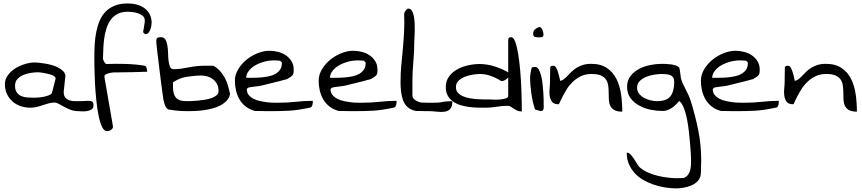

<svg xmlns="http://www.w3.org/2000/svg" viewBox="-20 -630 4894 1090"><path d="M290 -47.9Q274.4 -47.9 257.3 -43.5Q240.2 -39.1 223.6 -33.2Q207 -27.3 189 -22.9Q170.9 -18.6 152.3 -18.6Q124 -18.6 97.7 -27.3Q71.3 -36.1 51.3 -53.7Q31.2 -71.3 19.5 -96.2Q7.8 -121.1 7.8 -152.3Q7.8 -179.7 24.9 -203.1Q42 -226.6 67.4 -242.2Q92.8 -257.8 122.1 -266.6Q151.4 -275.4 174.8 -275.4Q185.5 -275.4 201.7 -273.9Q217.8 -272.5 236.8 -269Q255.9 -265.6 275.4 -260.3Q294.9 -254.9 311 -246.1Q327.1 -237.3 338.4 -226.1Q349.6 -214.8 351.6 -200.2Q351.6 -195.3 349.6 -183.1Q347.7 -170.9 346.7 -157.2Q345.7 -143.6 344.2 -131.3Q342.8 -119.1 341.8 -113.3V-107.4Q341.8 -85.9 351.6 -75.2Q361.3 -64.5 375.5 -60.1Q389.6 -55.7 405.3 -55.7H436.5Q451.2 -55.7 455.1 -56.2Q459 -56.6 460.4 -56.6Q461.9 -56.6 465.3 -57.1Q468.8 -57.6 484.4 -57.6Q497.1 -57.6 503.9 -52.7Q510.7 -47.9 510.7 -32.2Q510.7 -15.6 500 -8.8Q489.3 -2 474.6 0.5Q460 2.9 445.3 2Q430.7 1 422.9 1Q400.4 1 380.4 -6.8Q360.4 -14.6 343.8 -23.9Q327.1 -33.2 313.5 -40.5Q299.8 -47.9 290 -47.9ZM65.4 -142.6Q65.4 -119.1 75.7 -105Q85.9 -90.8 101.1 -84.5Q116.2 -78.1 134.8 -76.7Q153.3 -75.2 170.9 -75.2Q177.7 -75.2 193.8 -76.2Q210 -77.1 227.5 -80.6Q245.1 -84 259.3 -89.8Q273.4 -95.7 275.4 -104.5L294.9 -180.7Q296.9 -188.5 291 -194.3Q285.2 -200.2 274.9 -204.1Q264.6 -208 252.4 -210.9Q240.2 -213.9 228.5 -215.8Q216.8 -217.8 207.5 -218.8Q198.2 -219.7 196.3 -219.7Q178.7 -219.7 155.8 -216.3Q132.8 -212.9 112.8 -204.6Q92.8 -196.3 79.1 -181.6Q65.4 -167 65.4 -142.6Z M515.6 -304.7Q515.6 -340.8 517.6 -377.4Q519.5 -414.1 526.4 -448.2Q533.2 -482.4 545.4 -511.7Q557.6 -541 578.6 -563Q599.6 -585 630.9 -597.7Q662.1 -610.4 705.1 -610.4Q732.4 -610.4 756.3 -604Q780.3 -597.7 798.8 -584.5Q817.4 -571.3 829.1 -550.3Q840.8 -529.3 840.8 -500Q840.8 -492.2 838.9 -481.9Q836.9 -471.7 833 -461.4Q829.1 -451.2 822.8 -443.8Q816.4 -436.5 806.6 -436.5Q804.7 -436.5 803.7 -436.5Q802.7 -436.5 801.8 -437.5L796.9 -442.4Q793 -446.3 792 -447.3Q793 -451.2 794.4 -459Q795.9 -466.8 797.4 -475.6Q798.8 -484.4 799.8 -492.7Q800.8 -501 801.8 -503.9V-514.6Q801.8 -530.3 790.5 -539.6Q779.3 -548.8 764.2 -554.2Q749 -559.6 732.9 -561.5Q716.8 -563.5 707 -563.5Q670.9 -563.5 647 -550.8Q623 -538.1 607.9 -516.6Q592.8 -495.1 584 -467.3Q575.2 -439.5 571.3 -409.7Q567.4 -379.9 566.4 -350.1Q565.4 -320.3 564.5 -294.9Q567.4 -287.1 571.3 -279.3Q575.2 -271.5 583 -266.6Q634.8 -268.6 691.9 -267.1Q749 -265.6 801.8 -256.8Q806.6 -255.9 809.1 -251.5Q811.5 -247.1 813 -241.2Q814.5 -235.4 814.9 -230Q815.4 -224.6 815.4 -222.7Q809.6 -222.7 795.4 -222.2Q781.2 -221.7 763.7 -221.2Q746.1 -220.7 727.1 -220.2Q708 -219.7 690.4 -219.7Q672.9 -219.7 659.2 -219.2Q645.5 -218.8 639.6 -218.8H627Q619.1 -218.8 608.4 -216.8Q597.7 -214.8 587.4 -210.9Q577.1 -207 573.2 -200.2V-190.4L621.1 85.9Q622.1 92.8 619.1 98.1Q616.2 103.5 610.4 107.4Q604.5 111.3 598.6 112.8Q592.8 114.3 587.9 114.3Q570.3 114.3 558.6 88.9Q546.9 63.5 539.1 23.9Q531.2 -15.6 526.4 -64.5Q521.5 -113.3 519 -159.7Q516.6 -206.1 516.1 -245.1Q515.6 -284.2 515.6 -304.7Z M934.6 -8.8Q926.8 -13.7 921.9 -22Q917 -30.3 914.1 -40Q911.1 -49.8 908.7 -59.6Q906.2 -69.3 906.2 -75.2Q904.3 -85.9 901.4 -108.4Q898.4 -130.9 894.5 -160.6Q890.6 -190.4 886.7 -223.6Q882.8 -256.8 878.9 -287.6Q875 -318.4 872.1 -342.8Q869.1 -367.2 868.2 -379.9Q868.2 -381.8 867.7 -387.7Q867.2 -393.6 867.2 -395.5Q867.2 -410.2 873 -414.6Q878.9 -418.9 893.6 -418.9Q911.1 -418.9 918.9 -405.8Q926.8 -392.6 930.2 -372.1Q933.6 -351.6 934.1 -328.1Q934.6 -304.7 937 -284.2Q939.5 -263.7 945.3 -250.5Q951.2 -237.3 965.8 -237.3Q987.3 -237.3 1008.8 -240.2Q1030.3 -243.2 1051.8 -247.6Q1073.2 -252 1095.2 -254.4Q1117.2 -256.8 1138.7 -256.8H1148.4Q1156.2 -256.8 1164.6 -256.8Q1172.9 -256.8 1180.7 -256.8H1190.4Q1212.9 -245.1 1229 -227.1Q1245.1 -209 1256.3 -188Q1267.6 -167 1274.4 -143.1Q1281.2 -119.1 1286.1 -95.7Q1281.2 -73.2 1266.1 -57.6Q1251 -42 1230.5 -31.2Q1210 -20.5 1185.5 -14.2Q1161.1 -7.8 1136.2 -4.4Q1111.3 -1 1088.9 0Q1066.4 1 1048.8 1Q1032.2 1 1019 0.5Q1005.9 0 993.2 -1Q980.5 -2 966.3 -3.9Q952.1 -5.9 934.6 -8.8ZM961.9 -137.7Q961.9 -95.7 978.5 -75.7Q995.1 -55.7 1038.1 -55.7Q1046.9 -55.7 1064.5 -56.2Q1082 -56.6 1102.1 -58.6Q1122.1 -60.5 1143.6 -64Q1165 -67.4 1182.1 -73.7Q1199.2 -80.1 1210 -89.4Q1220.7 -98.6 1220.7 -113.3Q1220.7 -134.8 1212.9 -150.9Q1205.1 -167 1191.4 -178.2Q1177.7 -189.5 1160.2 -195.3Q1142.6 -201.2 1123 -201.2Q1102.5 -201.2 1081.5 -199.2Q1060.5 -197.3 1039.1 -193.8Q1017.6 -190.4 998 -182.1Q978.5 -173.8 961.9 -162.1Q961.9 -158.2 961.9 -149.4Q961.9 -140.6 961.9 -137.7Z M1313.5 -171.9Q1313.5 -205.1 1332 -236.3Q1350.6 -267.6 1379.4 -291Q1408.2 -314.5 1442.9 -328.1Q1477.5 -341.8 1508.8 -341.8Q1534.2 -341.8 1559.1 -335.4Q1584 -329.1 1603.5 -315.4Q1623 -301.8 1635.3 -281.7Q1647.5 -261.7 1647.5 -234.4Q1647.5 -221.7 1646 -214.4Q1644.5 -207 1639.6 -201.7Q1634.8 -196.3 1627.4 -191.9Q1620.1 -187.5 1609.4 -180.7Q1603.5 -179.7 1591.8 -176.3Q1580.1 -172.9 1564.9 -168.9Q1549.8 -165 1533.2 -161.1Q1516.6 -157.2 1501.5 -153.3Q1486.3 -149.4 1474.6 -146.5Q1462.9 -143.6 1457 -142.6Q1454.1 -141.6 1444.3 -140.6Q1434.6 -139.6 1423.3 -138.2Q1412.1 -136.7 1402.3 -135.3Q1392.6 -133.8 1390.6 -132.8Q1387.7 -131.8 1384.3 -128.4Q1380.9 -125 1380.9 -124Q1380.9 -104.5 1391.6 -91.3Q1402.3 -78.1 1418.9 -69.3Q1435.5 -60.5 1456.5 -56.2Q1477.5 -51.8 1498 -49.3Q1518.6 -46.9 1536.1 -46.9Q1553.7 -46.9 1564.5 -46.9Q1613.3 -46.9 1660.2 -52.2Q1707 -57.6 1755.9 -57.6V-49.8Q1755.9 -43.9 1754.4 -37.6Q1752.9 -31.2 1750 -25.9Q1747.1 -20.5 1742.2 -19.5Q1705.1 -11.7 1676.3 -7.3Q1647.5 -2.9 1622.1 -1.5Q1596.7 0 1569.3 0.5Q1542 1 1508.8 1H1492.2Q1481.4 1 1468.8 0.5Q1456.1 0 1444.3 0H1427.7Q1397.5 -7.8 1375.5 -24.9Q1353.5 -42 1339.8 -65.4Q1326.2 -88.9 1319.8 -116.2Q1313.5 -143.6 1313.5 -171.9ZM1532.2 -287.1Q1519.5 -287.1 1503.4 -284.7Q1487.3 -282.2 1470.2 -276.9Q1453.1 -271.5 1436.5 -263.2Q1419.9 -254.9 1407.2 -243.7Q1394.5 -232.4 1386.2 -218.8Q1377.9 -205.1 1377.9 -188.5H1418Q1439.5 -188.5 1461.9 -190.4Q1484.4 -192.4 1505.9 -196.8Q1527.3 -201.2 1543.5 -210.4Q1559.6 -219.7 1569.8 -234.4Q1580.1 -249 1580.1 -270.5V-275.4L1570.3 -285.2Q1568.4 -285.2 1563 -285.6Q1557.6 -286.1 1551.8 -286.6Q1545.9 -287.1 1540.5 -287.1Q1535.2 -287.1 1532.2 -287.1Z M1789.1 -171.9Q1789.1 -205.1 1807.6 -236.3Q1826.2 -267.6 1855 -291Q1883.8 -314.5 1918.5 -328.1Q1953.1 -341.8 1984.4 -341.8Q2009.8 -341.8 2034.7 -335.4Q2059.6 -329.1 2079.1 -315.4Q2098.6 -301.8 2110.8 -281.7Q2123 -261.7 2123 -234.4Q2123 -221.7 2121.6 -214.4Q2120.1 -207 2115.2 -201.7Q2110.4 -196.3 2103 -191.9Q2095.7 -187.5 2085 -180.7Q2079.1 -179.7 2067.4 -176.3Q2055.7 -172.9 2040.5 -168.9Q2025.4 -165 2008.8 -161.1Q1992.2 -157.2 1977.1 -153.3Q1961.9 -149.4 1950.2 -146.5Q1938.5 -143.6 1932.6 -142.6Q1929.7 -141.6 1919.9 -140.6Q1910.2 -139.6 1898.9 -138.2Q1887.7 -136.7 1877.9 -135.3Q1868.2 -133.8 1866.2 -132.8Q1863.3 -131.8 1859.9 -128.4Q1856.4 -125 1856.4 -124Q1856.4 -104.5 1867.2 -91.3Q1877.9 -78.1 1894.5 -69.3Q1911.1 -60.5 1932.1 -56.2Q1953.1 -51.8 1973.6 -49.3Q1994.1 -46.9 2011.7 -46.9Q2029.3 -46.9 2040 -46.9Q2088.9 -46.9 2135.7 -52.2Q2182.6 -57.6 2231.4 -57.6V-49.8Q2231.4 -43.9 2230 -37.6Q2228.5 -31.2 2225.6 -25.9Q2222.7 -20.5 2217.8 -19.5Q2180.7 -11.7 2151.9 -7.3Q2123 -2.9 2097.7 -1.5Q2072.3 0 2044.9 0.5Q2017.6 1 1984.4 1H1967.8Q1957 1 1944.3 0.5Q1931.6 0 1919.9 0H1903.3Q1873 -7.8 1851.1 -24.9Q1829.1 -42 1815.4 -65.4Q1801.8 -88.9 1795.4 -116.2Q1789.1 -143.6 1789.1 -171.9ZM2007.8 -287.1Q1995.1 -287.1 1979 -284.7Q1962.9 -282.2 1945.8 -276.9Q1928.7 -271.5 1912.1 -263.2Q1895.5 -254.9 1882.8 -243.7Q1870.1 -232.4 1861.8 -218.8Q1853.5 -205.1 1853.5 -188.5H1893.6Q1915 -188.5 1937.5 -190.4Q1960 -192.4 1981.4 -196.8Q2002.9 -201.2 2019 -210.4Q2035.2 -219.7 2045.4 -234.4Q2055.7 -249 2055.7 -270.5V-275.4L2045.9 -285.2Q2043.9 -285.2 2038.6 -285.6Q2033.2 -286.1 2027.3 -286.6Q2021.5 -287.1 2016.1 -287.1Q2010.7 -287.1 2007.8 -287.1Z M2253.9 -163.1Q2253.9 -214.8 2258.3 -260.7Q2262.7 -306.6 2267.1 -353.5Q2271.5 -400.4 2273.9 -448.2Q2276.4 -496.1 2274.4 -551.8Q2275.4 -555.7 2277.3 -560.5Q2279.3 -565.4 2282.7 -569.8Q2286.1 -574.2 2290 -577.6Q2293.9 -581.1 2298.8 -581.1Q2310.5 -581.1 2318.4 -568.8Q2326.2 -556.6 2329.6 -537.6Q2333 -518.6 2334 -496.1Q2335 -473.6 2334.5 -452.6Q2334 -431.6 2333 -416Q2332 -400.4 2332 -394.5Q2332 -336.9 2326.7 -280.8Q2321.3 -224.6 2321.3 -166V-150.4Q2321.3 -138.7 2321.3 -126Q2321.3 -113.3 2321.3 -101.6V-85.9Q2322.3 -76.2 2328.1 -69.8Q2334 -63.5 2341.3 -59.1Q2348.6 -54.7 2356.4 -51.8Q2364.3 -48.8 2370.1 -47.9Q2374 -47.9 2383.3 -47.4Q2392.6 -46.9 2403.3 -46.9Q2414.1 -46.9 2423.3 -46.9Q2432.6 -46.9 2436.5 -46.9Q2453.1 -46.9 2463.4 -47.4Q2473.6 -47.9 2480 -48.8Q2486.3 -49.8 2492.2 -51.3Q2498 -52.7 2504.9 -53.2Q2511.7 -53.7 2521.5 -54.7Q2531.2 -55.7 2547.9 -55.7Q2547.9 -23.4 2535.2 -10.7Q2522.5 2 2502.4 4.4Q2482.4 6.8 2458.5 3.9Q2434.6 1 2412.1 1H2398.4Q2388.7 1 2377 0.5Q2365.2 0 2354.5 0H2341.8Q2311.5 -5.9 2293.9 -22Q2276.4 -38.1 2268.1 -61Q2259.8 -84 2256.8 -110.4Q2253.9 -136.7 2253.9 -163.1Z M2862.3 -29.3Q2830.1 -29.3 2799.3 -23.9Q2768.6 -18.6 2737.3 -18.6Q2715.8 -18.6 2690.9 -19Q2666 -19.5 2641.1 -22.9Q2616.2 -26.4 2592.8 -33.7Q2569.3 -41 2551.3 -54.2Q2533.2 -67.4 2522 -86.9Q2510.7 -106.4 2510.7 -135.7Q2510.7 -170.9 2529.8 -196.3Q2548.8 -221.7 2576.7 -236.8Q2604.5 -252 2638.2 -259.3Q2671.9 -266.6 2703.1 -266.6Q2744.1 -266.6 2786.6 -253.4Q2829.1 -240.2 2865.2 -218.8V-399.4Q2865.2 -412.1 2869.6 -415.5Q2874 -418.9 2881.8 -418.9Q2895.5 -418.9 2905.3 -392.1Q2915 -365.2 2921.9 -323.2Q2928.7 -281.2 2933.1 -230.5Q2937.5 -179.7 2939.5 -132.8Q2941.4 -85.9 2941.9 -49.3Q2942.4 -12.7 2942.4 2.9Q2926.8 2.9 2915.5 -2.4Q2904.3 -7.8 2896 -13.7Q2887.7 -19.5 2879.9 -24.4Q2872.1 -29.3 2862.3 -29.3ZM2568.4 -135.7Q2568.4 -116.2 2579.1 -104Q2589.8 -91.8 2607.4 -84Q2625 -76.2 2646.5 -72.3Q2668 -68.4 2689.5 -66.9Q2710.9 -65.4 2730.5 -65.4H2762.7Q2764.6 -65.4 2780.8 -64.5Q2796.9 -63.5 2815.4 -64.9Q2834 -66.4 2849.6 -70.8Q2865.2 -75.2 2865.2 -85.9V-190.4Q2854.5 -179.7 2846.2 -174.8Q2837.9 -169.9 2825.2 -169.9Q2824.2 -169.9 2814.5 -176.3Q2804.7 -182.6 2788.6 -189.9Q2772.5 -197.3 2751.5 -203.6Q2730.5 -210 2706.1 -210Q2689.5 -210 2666 -206.5Q2642.6 -203.1 2620.6 -194.8Q2598.6 -186.5 2583.5 -171.9Q2568.4 -157.2 2568.4 -135.7Z M3017.6 -8.8Q3010.7 -28.3 3005.4 -51.3Q3000 -74.2 2996.6 -98.6Q2993.2 -123 2991.2 -146.5Q2989.3 -169.9 2989.3 -190.4Q2989.3 -193.4 2990.2 -201.7Q2991.2 -210 2992.7 -218.8Q2994.1 -227.5 2996.1 -235.8Q2998 -244.1 2999 -247.1Q3000 -248 3007.8 -249Q3015.6 -250 3017.6 -250Q3030.3 -250 3038.1 -236.3Q3045.9 -222.7 3051.8 -201.2Q3057.6 -179.7 3060.1 -153.8Q3062.5 -127.9 3064.5 -104Q3066.4 -80.1 3066.4 -61.5Q3066.4 -43 3066.4 -36.1Q3066.4 -33.2 3066.9 -26.9Q3067.4 -20.5 3066.4 -14.2Q3065.4 -7.8 3062 -3.9Q3058.6 0 3050.8 0H3046.9Q3044.9 0 3041 -1.5Q3037.1 -2.9 3032.2 -4.4Q3027.3 -5.9 3023.4 -6.8Q3019.5 -7.8 3017.6 -8.8ZM3006.8 -439.5Q3006.8 -463.9 3038.1 -475.6Q3044.9 -478.5 3050.3 -473.6Q3055.7 -468.8 3059.1 -460.9Q3062.5 -453.1 3064 -444.8Q3065.4 -436.5 3065.4 -432.6Q3065.4 -426.8 3062.5 -423.3Q3059.6 -419.9 3055.2 -418.9Q3050.8 -418 3045.9 -418H3038.1Q3024.4 -418 3015.6 -420.9Q3006.8 -423.8 3006.8 -439.5Z M3338.9 -210Q3304.7 -210 3278.8 -197.8Q3252.9 -185.5 3232.4 -166Q3211.9 -146.5 3198.2 -124.5Q3184.6 -102.5 3174.3 -83Q3164.1 -63.5 3158.7 -50.8Q3153.3 -38.1 3151.4 -38.1Q3125 -38.1 3114.3 -51.8Q3103.5 -65.4 3100.6 -85.4Q3097.7 -105.5 3100.1 -127.4Q3102.5 -149.4 3102.5 -166V-182.6Q3102.5 -194.3 3103 -207Q3103.5 -219.7 3103.5 -230.5V-247.1Q3106.4 -254.9 3111.3 -255.9Q3116.2 -256.8 3122.1 -256.8Q3130.9 -256.8 3136.7 -246.6Q3142.6 -236.3 3147.5 -221.7Q3152.3 -207 3155.3 -192.9Q3158.2 -178.7 3160.2 -170.9Q3171.9 -172.9 3181.6 -180.7Q3191.4 -188.5 3201.7 -199.2Q3211.9 -210 3223.6 -221.7Q3235.4 -233.4 3251 -243.7Q3266.6 -253.9 3287.6 -260.7Q3308.6 -267.6 3335.9 -267.6Q3390.6 -267.6 3425.8 -243.7Q3460.9 -219.7 3480 -181.2Q3499 -142.6 3505.9 -94.2Q3512.7 -45.9 3512.7 3.9Q3483.4 3.9 3467.3 -5.4Q3451.2 -14.6 3444.3 -29.8Q3437.5 -44.9 3436.5 -64Q3435.5 -83 3435.5 -103Q3435.5 -123 3433.1 -142.6Q3430.7 -162.1 3421.4 -176.8Q3412.1 -191.4 3393.1 -200.7Q3374 -210 3338.9 -210Z M3538.1 236.3Q3549.8 236.3 3560.1 247.6Q3570.3 258.8 3580.1 273.4Q3589.8 288.1 3598.6 303.2Q3607.4 318.4 3617.2 324.2Q3637.7 340.8 3663.6 351.6Q3689.5 362.3 3716.8 368.7Q3744.1 375 3772 378.4Q3799.8 381.8 3826.2 381.8Q3828.1 381.8 3833.5 381.3Q3838.9 380.9 3844.7 380.9Q3850.6 380.9 3856 380.4Q3861.3 379.9 3863.3 379.9Q3877.9 373 3886.2 361.8Q3894.5 350.6 3897.9 337.4Q3901.4 324.2 3902.3 309.6Q3903.3 294.9 3903.3 280.3Q3903.3 269.5 3901.9 243.7Q3900.4 217.8 3897.5 183.1Q3894.5 148.4 3890.1 110.4Q3885.7 72.3 3878.4 38.1Q3871.1 3.9 3860.4 -21.5Q3849.6 -46.9 3835.9 -56.6Q3826.2 -45.9 3816.4 -35.6Q3806.6 -25.4 3794.4 -17.6Q3782.2 -9.8 3769.5 -4.9Q3756.8 0 3741.2 0Q3710 0 3674.8 -6.8Q3639.6 -13.7 3609.4 -30.3Q3579.1 -46.9 3559.6 -72.8Q3540 -98.6 3540 -137.7Q3540 -173.8 3559.6 -198.7Q3579.1 -223.6 3607.9 -238.8Q3636.7 -253.9 3670.9 -260.7Q3705.1 -267.6 3735.4 -267.6Q3745.1 -267.6 3759.3 -267.1Q3773.4 -266.6 3788.1 -264.6Q3802.7 -262.7 3815.4 -258.8Q3828.1 -254.9 3835.9 -247.1Q3836.9 -245.1 3838.4 -236.8Q3839.8 -228.5 3841.3 -218.8Q3842.8 -209 3843.8 -200.2Q3844.7 -191.4 3844.7 -190.4Q3848.6 -172.9 3856 -156.7Q3863.3 -140.6 3872.1 -123.5Q3880.9 -106.4 3888.7 -89.8Q3896.5 -73.2 3901.4 -56.6Q3927.7 27.3 3944.3 110.4Q3960.9 193.4 3960.9 281.2Q3960.9 285.2 3960.4 295.4Q3960 305.7 3960 316.9Q3960 328.1 3959.5 338.4Q3959 348.6 3959 352.5Q3958 377.9 3943.4 395Q3928.7 412.1 3907.7 421.4Q3886.7 430.7 3862.8 435.1Q3838.9 439.5 3820.3 439.5Q3789.1 439.5 3755.4 434.1Q3721.7 428.7 3690.4 418Q3659.2 407.2 3631.3 391.1Q3603.5 375 3583 352.5Q3562.5 330.1 3550.3 301.8Q3538.1 273.4 3538.1 236.3ZM3596.7 -131.8Q3596.7 -112.3 3608.4 -97.7Q3620.1 -83 3637.7 -73.7Q3655.3 -64.5 3674.8 -60.1Q3694.3 -55.7 3709 -55.7Q3764.6 -55.7 3786.1 -83.5Q3807.6 -111.3 3807.6 -165Q3807.6 -180.7 3801.8 -189.9Q3795.9 -199.2 3786.1 -203.1Q3776.4 -207 3763.7 -208.5Q3751 -210 3738.3 -210Q3720.7 -210 3696.3 -206.5Q3671.9 -203.1 3649.9 -194.3Q3627.9 -185.5 3612.3 -170.4Q3596.7 -155.3 3596.7 -131.8Z M3959 -171.9Q3959 -205.1 3977.5 -236.3Q3996.1 -267.6 4024.9 -291Q4053.7 -314.5 4088.4 -328.1Q4123 -341.8 4154.3 -341.8Q4179.7 -341.8 4204.6 -335.4Q4229.5 -329.1 4249 -315.4Q4268.6 -301.8 4280.8 -281.7Q4293 -261.7 4293 -234.4Q4293 -221.7 4291.5 -214.4Q4290 -207 4285.2 -201.7Q4280.3 -196.3 4272.9 -191.9Q4265.6 -187.5 4254.9 -180.7Q4249 -179.7 4237.3 -176.3Q4225.6 -172.9 4210.4 -168.9Q4195.3 -165 4178.7 -161.1Q4162.1 -157.2 4147 -153.3Q4131.8 -149.4 4120.1 -146.5Q4108.4 -143.6 4102.5 -142.6Q4099.6 -141.6 4089.8 -140.6Q4080.1 -139.6 4068.8 -138.2Q4057.6 -136.7 4047.9 -135.3Q4038.1 -133.8 4036.1 -132.8Q4033.2 -131.8 4029.8 -128.4Q4026.4 -125 4026.4 -124Q4026.4 -104.5 4037.1 -91.3Q4047.9 -78.1 4064.5 -69.3Q4081.1 -60.5 4102.1 -56.2Q4123 -51.8 4143.6 -49.3Q4164.1 -46.9 4181.6 -46.9Q4199.2 -46.9 4210 -46.9Q4258.8 -46.9 4305.7 -52.2Q4352.5 -57.6 4401.4 -57.6V-49.8Q4401.4 -43.9 4399.9 -37.6Q4398.4 -31.2 4395.5 -25.9Q4392.6 -20.5 4387.7 -19.5Q4350.6 -11.7 4321.8 -7.3Q4293 -2.9 4267.6 -1.5Q4242.2 0 4214.8 0.5Q4187.5 1 4154.3 1H4137.7Q4127 1 4114.3 0.5Q4101.6 0 4089.8 0H4073.2Q4043 -7.8 4021 -24.9Q3999 -42 3985.4 -65.4Q3971.7 -88.9 3965.3 -116.2Q3959 -143.6 3959 -171.9ZM4177.7 -287.1Q4165 -287.1 4148.9 -284.7Q4132.8 -282.2 4115.7 -276.9Q4098.6 -271.5 4082 -263.2Q4065.4 -254.9 4052.7 -243.7Q4040 -232.4 4031.7 -218.8Q4023.4 -205.1 4023.4 -188.5H4063.5Q4085 -188.5 4107.4 -190.4Q4129.9 -192.4 4151.4 -196.8Q4172.9 -201.2 4189 -210.4Q4205.1 -219.7 4215.3 -234.4Q4225.6 -249 4225.6 -270.5V-275.4L4215.8 -285.2Q4213.9 -285.2 4208.5 -285.6Q4203.1 -286.1 4197.3 -286.6Q4191.4 -287.1 4186 -287.1Q4180.7 -287.1 4177.7 -287.1Z M4670.9 -210Q4636.7 -210 4610.8 -197.8Q4585 -185.5 4564.5 -166Q4543.9 -146.5 4530.3 -124.5Q4516.6 -102.5 4506.3 -83Q4496.1 -63.5 4490.7 -50.8Q4485.4 -38.1 4483.4 -38.1Q4457 -38.1 4446.3 -51.8Q4435.5 -65.4 4432.6 -85.4Q4429.7 -105.5 4432.1 -127.4Q4434.6 -149.4 4434.6 -166V-182.6Q4434.6 -194.3 4435.1 -207Q4435.5 -219.7 4435.5 -230.5V-247.1Q4438.5 -254.9 4443.4 -255.9Q4448.2 -256.8 4454.1 -256.8Q4462.9 -256.8 4468.8 -246.6Q4474.6 -236.3 4479.5 -221.7Q4484.4 -207 4487.3 -192.9Q4490.2 -178.7 4492.2 -170.9Q4503.9 -172.9 4513.7 -180.7Q4523.4 -188.5 4533.7 -199.2Q4543.9 -210 4555.7 -221.7Q4567.4 -233.4 4583 -243.7Q4598.6 -253.9 4619.6 -260.7Q4640.6 -267.6 4668 -267.6Q4722.7 -267.6 4757.8 -243.7Q4793 -219.7 4812 -181.2Q4831.1 -142.6 4837.9 -94.2Q4844.7 -45.9 4844.7 3.9Q4815.4 3.9 4799.3 -5.4Q4783.2 -14.6 4776.4 -29.8Q4769.5 -44.9 4768.6 -64Q4767.6 -83 4767.6 -103Q4767.6 -123 4765.1 -142.6Q4762.7 -162.1 4753.4 -176.8Q4744.1 -191.4 4725.1 -200.7Q4706.1 -210 4670.9 -210Z"/></svg>

Font: Swanky and Moo Moo Cyrillic
Style: Regular
Weight: 400
Designer: Kimberly Geswein; Denis Ignatov
Foundry: Kimberly Geswein; Denis Ignatov
Version: Version 1.003 June 27, 2018